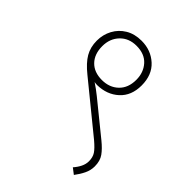

<svg xmlns="http://www.w3.org/2000/svg" viewBox="-195 -753 941 941"><g transform="rotate(45 275.5 -282.0)"><path d="M86 -477Q86 -519 105 -554.5Q124 -590 159 -611Q194 -632 242 -632Q307 -632 352 -591Q397 -550 397 -477Q397 -406 352.5 -365.5Q308 -325 241 -324Q232 -324 222 -326Q236 -317 250 -306.5Q264 -296 278 -285L448 -147Q480 -121 497.5 -96.5Q515 -72 515 -34Q515 -7 503 18Q491 43 472 68L442 45Q458 27 467.5 7.5Q477 -12 477 -32Q477 -59 465 -77.5Q453 -96 421 -123L172 -326Q126 -363 106 -397.5Q86 -432 86 -477ZM124 -477Q124 -422 155 -390Q186 -358 240 -358Q292 -358 325.5 -390Q359 -422 359 -478Q359 -529 328.5 -563Q298 -597 242 -597Q189 -597 156.5 -563Q124 -529 124 -477Z"/></g></svg>

Font: Noto Sans ExtraLight
Style: Regular
Weight: 200
Designer: Monotype Design Team
Foundry: Monotype Imaging Inc.
Version: Version 2.007